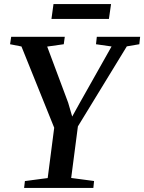

<svg xmlns="http://www.w3.org/2000/svg" viewBox="-20 -924 709 944"><path d="M98.5 0 102.5 -34 214.5 -48.5 246.5 -296 85.5 -695.5 29.5 -706.5 35 -743H298.5L293.5 -706.5L212 -695L315 -419.5L335 -351L371 -416L528.5 -695.5L452 -706.5L456 -743H669L665 -706.5L603.5 -696L363 -302.5L330 -49L442.5 -34L439 0ZM243 -904H526L515.5 -831H233Z"/></svg>

Font: Merriweather 60pt Medium
Style: Italic
Weight: 500
Italic angle: -7.8°
Version: Version 2.101